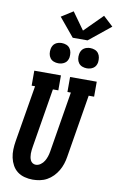

<svg xmlns="http://www.w3.org/2000/svg" viewBox="-123 -1255 810 1326"><g transform="rotate(10 282.0 -592.0)"><path d="M205 8Q176 8 147.5 0.5Q119 -7 97.5 -23.5Q76 -40 62.5 -64.5Q49 -89 43 -117Q37 -145 38 -174.5Q39 -204 44 -234L110 -630H86V-735H273V-630H235L167 -217Q165 -204 163.5 -192Q162 -180 162 -167.5Q162 -155 164 -143Q166 -131 171 -120.5Q176 -110 186 -103.5Q196 -97 208 -97Q226 -97 242 -108.5Q258 -120 267.5 -136Q277 -152 282.5 -169Q288 -186 291 -204L361 -630H337V-735H524V-630H486L413 -187Q409 -162 401 -137.5Q393 -113 379.5 -90Q366 -67 347 -47.5Q328 -28 304.5 -15Q281 -2 255.5 3Q230 8 205 8ZM440 -814Q423 -814 407.5 -820Q392 -826 382.5 -839Q373 -852 370.5 -868.5Q368 -885 371 -902Q373 -914 379 -925Q385 -936 395 -943Q405 -950 417 -953Q429 -956 440 -956Q457 -956 472.5 -950Q488 -944 497.5 -931Q507 -918 509.5 -901.5Q512 -885 510 -868Q508 -856 502 -845Q496 -834 485.5 -827Q475 -820 463.5 -817Q452 -814 440 -814ZM240 -814Q223 -814 207.5 -820Q192 -826 182.5 -839Q173 -852 170.5 -868.5Q168 -885 171 -902Q173 -914 179 -925Q185 -936 195 -943Q205 -950 217 -953Q229 -956 240 -956Q257 -956 272.5 -950Q288 -944 297.5 -931Q307 -918 309.5 -901.5Q312 -885 310 -868Q308 -856 302 -845Q296 -834 285.5 -827Q275 -820 263.5 -817Q252 -814 240 -814ZM308 -1005 201 -1134 283 -1186 369 -1066 495 -1192 564 -1128 412 -1005Z"/></g></svg>

Font: Iosevka Slab Extrabold Oblique
Style: Regular
Weight: 800
Italic angle: -9°
Monospace: yes
Designer: Belleve Invis
Foundry: Belleve Invis
Version: Version 11.1.1; ttfautohint (v1.8.3)